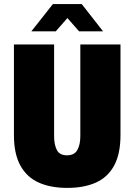

<svg xmlns="http://www.w3.org/2000/svg" viewBox="-20 -905 656 937"><path d="M308 12Q227 12 169 -14Q111 -40 79.5 -97Q48 -154 48 -246V-688H244V-241Q244 -199 257.5 -173Q271 -147 307 -147Q343 -147 357.5 -173Q372 -199 372 -241V-688H568V-246Q568 -154 537 -97Q506 -40 448 -14Q390 12 308 12ZM133 -752 238 -885H379L483 -752H366L287 -842H331L252 -752Z"/></svg>

Font: Archivo Condensed Black
Style: Regular
Weight: 900
Width: 3
Designer: Hector Gatti
Foundry: Omnibus-Type
Version: Version 2.001